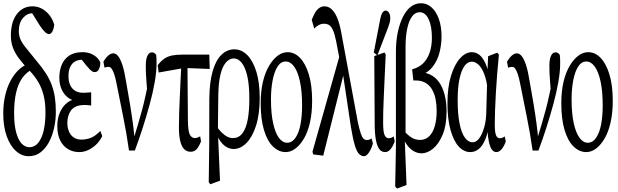

<svg xmlns="http://www.w3.org/2000/svg" viewBox="-24 -853 3725 1157"><path d="M148.4 88.4Q106.9 88.4 71.8 56.6Q36.6 24.9 16.1 -33Q-4.4 -90.8 -4.4 -168.5Q-4.4 -229.5 7.8 -280.3Q20 -331.1 41.3 -369.6Q62.5 -408.2 90.8 -434.1Q119.1 -460 154.3 -472.7V-484.4L176.8 -438.5Q136.7 -419.9 110.8 -383.8Q85 -347.7 73 -294.7Q61 -241.7 61 -172.4Q61 -100.6 73.5 -54.9Q85.9 -9.3 106.7 12.5Q127.4 34.2 153.3 34.2Q185.1 34.2 206.8 7.1Q228.5 -20 239.3 -66.7Q250 -113.3 250 -174.3Q250 -234.4 238.8 -278.8Q227.5 -323.2 206.3 -359.1Q185.1 -395 152.3 -429.2Q112.3 -470.7 88.1 -503.7Q64 -536.6 52.7 -569.1Q41.5 -601.6 41.5 -639.2Q41.5 -720.7 77.4 -767.8Q113.3 -814.9 171.9 -814.9Q201.2 -814.9 227.3 -801.3Q253.4 -787.6 273.4 -762.5Q293.5 -737.3 303.2 -703.1Q299.8 -678.2 291.3 -662.8Q282.7 -647.5 271 -647.5Q260.3 -647.5 245.8 -661.1Q231.4 -674.8 213.4 -703.1L154.3 -798.3L212.4 -789.1L217.3 -759.3Q208 -765.1 198.5 -769.3Q189 -773.4 174.3 -773.4Q138.7 -773.4 114 -743.9Q89.4 -714.4 89.4 -667.5Q89.4 -640.1 98.4 -617.9Q107.4 -595.7 130.4 -567.1Q153.3 -538.6 193.4 -489.3Q228.5 -448.2 251.7 -412.1Q274.9 -376 287.8 -340.6Q300.8 -305.2 306.6 -266.4Q312.5 -227.5 312.5 -179.2Q312.5 -129.4 302 -81.8Q291.5 -34.2 270.8 4.2Q250 42.5 219.7 65.4Q189.5 88.4 148.4 88.4Z M453.1 63.5Q415.5 63.5 385.5 45.4Q355.5 27.3 338.4 -7.6Q321.3 -42.5 321.3 -92.3Q321.3 -140.6 337.9 -177.5Q354.5 -214.4 383.3 -235.8Q412.1 -257.3 448.7 -257.3V-242.7Q412.1 -245.1 386.7 -264.2Q361.3 -283.2 347.4 -314.5Q333.5 -345.7 333.5 -384.3Q333.5 -428.2 348.1 -462.9Q362.8 -497.6 393.3 -518.1Q423.8 -538.6 472.7 -538.6Q498.5 -538.6 519.5 -531Q540.5 -523.4 556.4 -509.5Q572.3 -495.6 580.6 -476.6Q580.6 -454.1 572.3 -436.3Q564 -418.5 546.9 -418.5Q538.6 -418.5 532 -422.6Q525.4 -426.8 516.6 -435.5Q507.8 -444.3 495.6 -459L458.5 -505.9H508.8L515.6 -484.9Q503.9 -489.7 494.1 -491.5Q484.4 -493.2 472.7 -493.2Q445.8 -493.2 427.2 -481.9Q408.7 -470.7 398.7 -448.7Q388.7 -426.8 388.7 -394Q388.7 -363.3 398.7 -340.8Q408.7 -318.4 428.2 -306.2Q447.8 -293.9 478 -293.9Q487.8 -293.9 498.8 -294.9Q509.8 -295.9 525.4 -296.9V-217.3Q507.8 -219.7 499.5 -220Q491.2 -220.2 484.4 -220.2Q454.6 -220.2 434.6 -211.4Q414.6 -202.6 403.3 -186.8Q392.1 -170.9 387 -152.1Q381.8 -133.3 381.8 -113.3Q381.8 -83.5 391.6 -60.5Q401.4 -37.6 420.2 -24.7Q439 -11.7 466.3 -11.7Q493.2 -11.7 520.5 -21.2Q547.9 -30.8 580.6 -64L592.3 -32.7Q575.7 0 552.7 20.8Q529.8 41.5 504.9 52.5Q480 63.5 453.1 63.5Z M753.4 54.2Q738.3 -52.2 718.5 -148.9Q698.7 -245.6 678.7 -347.7Q671.4 -385.3 663.8 -407.2Q656.2 -429.2 648.2 -439.7Q640.1 -450.2 629.4 -450.2Q622.1 -450.2 616.5 -448.7Q610.8 -447.3 606 -444.8L599.1 -481Q608.4 -496.6 617.9 -507.8Q627.4 -519 637.9 -525.4Q648.4 -531.7 658.7 -531.7Q674.3 -531.7 688 -514.6Q701.7 -497.6 713.9 -460.4Q726.1 -423.3 735.8 -360.8Q748.5 -290 759 -227.1Q769.5 -164.1 776.9 -108.4Q784.2 -52.7 788.6 -2.4H777.8L781.7 -17.6Q796.9 -66.9 809.3 -109.6Q821.8 -152.3 832.8 -192.9Q843.8 -233.4 852.8 -276.4Q861.8 -319.3 872.6 -368.2L866.2 -265.6Q861.8 -319.8 858.9 -355.2Q856 -390.6 855.2 -414.8Q854.5 -439 854.5 -456.1Q854.5 -497.1 864.5 -517.3Q874.5 -537.6 891.1 -537.6Q900.9 -537.6 906.2 -533.4Q911.6 -529.3 917 -522.5Q918.5 -512.7 918.9 -501.7Q919.4 -490.7 919.4 -470.2Q919.4 -420.9 908.2 -357.2Q897 -293.5 877.7 -222.9Q858.4 -152.3 835.4 -80.8Q812.5 -9.3 788.6 54.2Z M932.1 -416 926.3 -460Q945.3 -484.9 965.6 -499Q985.8 -513.2 1012.5 -518.6Q1039.1 -523.9 1075.7 -523.9H1237.3L1239.7 -437.5L1086.4 -443.4ZM1125 61.5Q1101.1 61.5 1085.4 45.4Q1069.8 29.3 1062 -3.7Q1054.2 -36.6 1054.2 -85.9Q1054.2 -127 1055.7 -174.8Q1057.1 -222.7 1059.8 -274.2Q1062.5 -325.7 1064.5 -378.7Q1066.4 -431.6 1069.8 -481.4H1105.5L1108.4 -121.6Q1109.4 -61.5 1120.1 -41.3Q1130.9 -21 1150.9 -21Q1158.2 -21 1166.5 -23.9Q1174.8 -26.9 1182.1 -31.7L1187.5 -1.5Q1174.8 31.2 1160.6 46.4Q1146.5 61.5 1125 61.5Z M1233.9 245.6 1236.8 15.1 1237.3 -254.9Q1238.3 -358.4 1257.6 -424.6Q1276.9 -490.7 1310.8 -523.2Q1344.7 -555.7 1388.2 -555.7Q1432.1 -555.7 1466.8 -520.3Q1501.5 -484.9 1521.2 -419.4Q1541 -354 1541 -263.2Q1541 -163.1 1518.3 -94Q1495.6 -24.9 1460 10Q1424.3 44.9 1383.3 44.9Q1364.7 44.9 1344.5 34.9Q1324.2 24.9 1305.4 0Q1286.6 -24.9 1273.4 -67.4H1271.5L1279.8 -92.3Q1296.4 -69.8 1312.7 -53.7Q1329.1 -37.6 1345.5 -29.3Q1361.8 -21 1379.9 -21Q1415 -21 1437 -50Q1459 -79.1 1468.8 -132.6Q1478.5 -186 1478.5 -258.3Q1478.5 -340.8 1466.3 -394Q1454.1 -447.3 1432.9 -474.1Q1411.6 -501 1385.7 -501Q1358.4 -501 1337.2 -476.3Q1315.9 -451.7 1304.2 -402.8Q1292.5 -354 1291.5 -280.8L1289.1 -68.4V-57.6L1301.8 235.8L1243.2 257.3Z M1697.3 63.5Q1656.2 63.5 1621.6 30.5Q1586.9 -2.4 1566.9 -68.6Q1546.9 -134.8 1546.9 -231Q1546.9 -302.7 1560.3 -359.6Q1573.7 -416.5 1597.2 -456.1Q1620.6 -495.6 1649.2 -517.1Q1677.7 -538.6 1709.5 -538.6Q1750.5 -538.6 1783.7 -504.4Q1816.9 -470.2 1836.9 -404.8Q1856.9 -339.4 1856.9 -245.1Q1856.9 -173.3 1844 -115.7Q1831.1 -58.1 1807.9 -18.6Q1784.7 21 1756.3 42.2Q1728 63.5 1697.3 63.5ZM1706.1 7.3Q1735.8 7.3 1756.6 -22.7Q1777.3 -52.7 1786.9 -103.5Q1796.4 -154.3 1796.4 -216.8Q1796.4 -303.2 1783.4 -362.5Q1770.5 -421.9 1748.3 -452.1Q1726.1 -482.4 1697.8 -482.4Q1668 -482.4 1648.4 -451.7Q1628.9 -420.9 1618.9 -369.1Q1608.9 -317.4 1608.9 -254.9Q1608.9 -168.5 1622.1 -109.6Q1635.3 -50.8 1657.2 -21.7Q1679.2 7.3 1706.1 7.3Z M1863.8 77.6 1858.9 61.5 2027.8 -536.6 2053.2 -432.6 1923.8 85ZM2168.9 88.4Q2154.8 88.4 2140.9 75.9Q2127 63.5 2115 25.1Q2103 -13.2 2090.3 -89.4L2039.6 -427.7H2035.6L2001.5 -605Q1993.2 -646.5 1983.2 -669.4Q1973.1 -692.4 1960.2 -701.2Q1947.3 -710 1929.7 -710Q1912.1 -710 1896.7 -702.1Q1881.3 -694.3 1869.6 -680.7L1854.5 -733.4Q1863.8 -757.3 1874.5 -776.1Q1885.3 -794.9 1899.7 -804.9Q1914.1 -814.9 1931.2 -814.9Q1954.6 -814.9 1973.4 -798.3Q1992.2 -781.7 2007.1 -747.6Q2022 -713.4 2032.2 -658.2L2132.8 -114.3Q2142.1 -72.8 2149.7 -49.8Q2157.2 -26.9 2166 -18.1Q2174.8 -9.3 2185.5 -9.3Q2193.8 -9.3 2200.4 -11.2Q2207 -13.2 2215.3 -18.6L2223.1 11.7Q2217.3 33.2 2208.5 50.3Q2199.7 67.4 2189.7 77.9Q2179.7 88.4 2168.9 88.4Z M2296.9 63.5Q2275.4 63.5 2262 45.9Q2248.5 28.3 2241.5 -8.3Q2234.4 -44.9 2233.9 -102.5L2231.4 -515.1L2293 -536.6L2300.3 -524.9Q2295.9 -435.1 2293.2 -370.8Q2290.5 -306.6 2288.3 -260.7Q2286.1 -214.8 2285.4 -180.4Q2284.7 -146 2284.7 -115.7Q2284.7 -58.1 2293.5 -39.1Q2302.2 -20 2318.8 -20Q2327.1 -20 2334.2 -22.9Q2341.3 -25.9 2348.6 -30.8L2354.5 -1Q2345.2 25.9 2330.6 44.7Q2315.9 63.5 2296.9 63.5ZM2228.5 -536.6 2267.6 -740.2Q2273.4 -767.6 2281.7 -778.3Q2290 -789.1 2299.3 -789.1Q2312 -789.1 2319.8 -776.6Q2327.6 -764.2 2327.6 -744.1Q2327.6 -728.5 2324.2 -716.3Q2320.8 -704.1 2312.5 -681.6L2250 -519Z M2357.4 271 2361.8 41V-540Q2361.8 -607.4 2373.5 -661.1Q2385.3 -714.8 2405.3 -753.7Q2425.3 -792.5 2452.4 -813Q2479.5 -833.5 2512.7 -833.5Q2547.9 -833.5 2575.7 -809.3Q2603.5 -785.2 2620.1 -740Q2636.7 -694.8 2636.7 -631.8Q2636.7 -585.9 2624.3 -535.9Q2611.8 -485.8 2580.6 -447.5Q2549.3 -409.2 2494.1 -395V-418.9Q2535.2 -418.9 2567.1 -404.1Q2599.1 -389.2 2620.8 -359.1Q2642.6 -329.1 2654.8 -284.2Q2667 -239.3 2667 -181.6Q2667 -97.7 2643.6 -41.7Q2620.1 14.2 2585.9 42.5Q2551.8 70.8 2516.6 70.8Q2476.6 70.8 2443.8 38.3Q2411.1 5.9 2390.1 -64.9H2388.7L2397.5 -78.1Q2422.4 -48.8 2448.2 -29.3Q2474.1 -9.8 2506.8 -9.8Q2540 -9.8 2562.5 -32Q2585 -54.2 2596.2 -93.8Q2607.4 -133.3 2607.4 -185.1Q2607.4 -222.7 2600.8 -255.9Q2594.2 -289.1 2578.4 -315.7Q2562.5 -342.3 2535.2 -356.4Q2511.7 -368.2 2479.5 -368.2Q2473.6 -368.2 2466.8 -368.2L2459.5 -435.1Q2499.5 -445.8 2525.1 -470.7Q2550.8 -495.6 2564.7 -534.9Q2578.6 -574.2 2578.6 -626.5Q2578.6 -694.8 2559.1 -737.1Q2539.6 -779.3 2504.4 -779.3Q2478.5 -779.3 2459.7 -754.6Q2440.9 -730 2430.4 -682.9Q2419.9 -635.7 2419.9 -569.3V-42.5L2414.6 -23.9L2425.8 261.7L2368.7 283.2Z M2810.5 63.5Q2771.5 63.5 2740.7 30.5Q2710 -2.4 2691.2 -68.6Q2672.4 -134.8 2672.4 -231Q2672.4 -326.7 2693.6 -395.8Q2714.8 -464.8 2748.5 -501.7Q2782.2 -538.6 2818.4 -538.6Q2844.2 -538.6 2864.5 -522.7Q2884.8 -506.8 2900.6 -472.7Q2916.5 -438.5 2925.8 -380.9H2940.9L2916.5 -302.7Q2909.2 -367.7 2893.8 -407.2Q2878.4 -446.8 2858.6 -464.1Q2838.9 -481.4 2818.8 -481.4Q2793.9 -481.4 2774.9 -455.3Q2755.9 -429.2 2744.9 -377.4Q2733.9 -325.7 2733.9 -251.5Q2733.9 -166.5 2745.1 -109.6Q2756.3 -52.7 2776.9 -24.2Q2797.4 4.4 2824.2 4.4Q2845.7 4.4 2863.5 -19Q2881.3 -42.5 2894 -86.2Q2906.7 -129.9 2906.7 -189.9L2912.6 -402.3L2917.5 -514.2L2972.2 -535.6L2982.4 -523.4Q2976.6 -466.8 2971.9 -407.5Q2967.3 -348.1 2964.1 -292.5Q2960.9 -236.8 2959.2 -188.5Q2957.5 -140.1 2957.5 -105Q2957.5 -56.6 2964.8 -38.3Q2972.2 -20 2988.3 -20Q2995.6 -20 3003.2 -22.9Q3010.7 -25.9 3017.6 -30.8L3023.9 -1Q3014.6 26.4 2999.8 44.9Q2984.9 63.5 2966.8 63.5Q2951.7 63.5 2939.9 48.3Q2928.2 33.2 2920.7 -5.9Q2913.1 -44.9 2911.6 -115.7L2924.8 -114.3Q2916.5 -51.8 2900.4 -12.9Q2884.3 25.9 2861.1 44.7Q2837.9 63.5 2810.5 63.5Z M3185.5 54.2Q3170.4 -52.2 3150.6 -148.9Q3130.9 -245.6 3110.8 -347.7Q3103.5 -385.3 3095.9 -407.2Q3088.4 -429.2 3080.3 -439.7Q3072.3 -450.2 3061.5 -450.2Q3054.2 -450.2 3048.6 -448.7Q3043 -447.3 3038.1 -444.8L3031.2 -481Q3040.5 -496.6 3050 -507.8Q3059.6 -519 3070.1 -525.4Q3080.6 -531.7 3090.8 -531.7Q3106.4 -531.7 3120.1 -514.6Q3133.8 -497.6 3146 -460.4Q3158.2 -423.3 3168 -360.8Q3180.7 -290 3191.2 -227.1Q3201.7 -164.1 3209 -108.4Q3216.3 -52.7 3220.7 -2.4H3210L3213.9 -17.6Q3229 -66.9 3241.5 -109.6Q3253.9 -152.3 3264.9 -192.9Q3275.9 -233.4 3284.9 -276.4Q3293.9 -319.3 3304.7 -368.2L3298.3 -265.6Q3293.9 -319.8 3291 -355.2Q3288.1 -390.6 3287.4 -414.8Q3286.6 -439 3286.6 -456.1Q3286.6 -497.1 3296.6 -517.3Q3306.6 -537.6 3323.2 -537.6Q3333 -537.6 3338.4 -533.4Q3343.8 -529.3 3349.1 -522.5Q3350.6 -512.7 3351.1 -501.7Q3351.6 -490.7 3351.6 -470.2Q3351.6 -420.9 3340.3 -357.2Q3329.1 -293.5 3309.8 -222.9Q3290.5 -152.3 3267.6 -80.8Q3244.6 -9.3 3220.7 54.2Z M3508.8 63.5Q3467.8 63.5 3433.1 30.5Q3398.4 -2.4 3378.4 -68.6Q3358.4 -134.8 3358.4 -231Q3358.4 -302.7 3371.8 -359.6Q3385.3 -416.5 3408.7 -456.1Q3432.1 -495.6 3460.7 -517.1Q3489.3 -538.6 3521 -538.6Q3562 -538.6 3595.2 -504.4Q3628.4 -470.2 3648.4 -404.8Q3668.5 -339.4 3668.5 -245.1Q3668.5 -173.3 3655.5 -115.7Q3642.6 -58.1 3619.4 -18.6Q3596.2 21 3567.9 42.2Q3539.6 63.5 3508.8 63.5ZM3517.6 7.3Q3547.4 7.3 3568.1 -22.7Q3588.9 -52.7 3598.4 -103.5Q3607.9 -154.3 3607.9 -216.8Q3607.9 -303.2 3595 -362.5Q3582 -421.9 3559.8 -452.1Q3537.6 -482.4 3509.3 -482.4Q3479.5 -482.4 3460 -451.7Q3440.4 -420.9 3430.4 -369.1Q3420.4 -317.4 3420.4 -254.9Q3420.4 -168.5 3433.6 -109.6Q3446.8 -50.8 3468.8 -21.7Q3490.7 7.3 3517.6 7.3Z"/></svg>

Font: Scarab Serif
Style: Condensed
Weight: 400
Designer: John Roberts
Foundry: Scarab
Version: 1.0